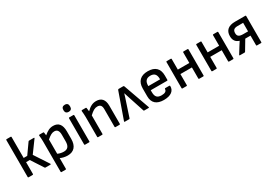

<svg xmlns="http://www.w3.org/2000/svg" viewBox="43 -1743 4239 2978"><g transform="rotate(-30 2162.0 -254.5)"><path d="M478 -13 310 -269 462 -477C467 -483 464 -489 456 -489H372C367 -489 363 -488 359 -483L228 -298H164V-673C164 -679 160 -683 154 -683H80C74 -683 70 -679 70 -673V-10C70 -4 74 0 80 0H154C160 0 164 -4 164 -10V-223H230L371 -6C375 -1 379 0 384 0H471C479 0 482 -6 478 -13Z M563 185H637C643 185 647 181 647 175V-17C681 1 733 12 777 12C890 12 951 -58 951 -186V-320C951 -442 901 -501 806 -501C746 -501 700 -477 642 -427C641 -444 638 -468 635 -479C634 -486 631 -489 624 -489H557C550 -489 545 -485 546 -477C550 -447 553 -406 553 -374V175C553 181 557 185 563 185ZM780 -418C831 -418 857 -385 857 -311V-196C857 -111 825 -70 754 -70C721 -70 680 -78 647 -94V-349C706 -400 740 -418 780 -418Z M1128 -568C1170 -568 1187 -591 1187 -625V-637C1187 -671 1170 -694 1128 -694C1088 -694 1069 -671 1069 -637V-625C1069 -591 1088 -568 1128 -568ZM1091 0H1165C1171 0 1175 -4 1175 -10V-479C1175 -485 1171 -489 1165 -489H1091C1085 -489 1081 -485 1081 -479V-10C1081 -4 1085 0 1091 0Z M1325 0H1399C1405 0 1409 -4 1409 -10V-341C1468 -397 1506 -418 1550 -418C1602 -418 1626 -391 1626 -329V-10C1626 -4 1631 0 1637 0H1710C1716 0 1720 -4 1720 -10V-336C1720 -445 1670 -501 1577 -501C1513 -501 1463 -475 1405 -417C1403 -441 1400 -467 1397 -479C1395 -487 1393 -489 1386 -489H1319C1311 -489 1307 -484 1308 -476C1311 -451 1315 -401 1315 -366V-10C1315 -4 1319 0 1325 0Z M1803 0H1881C1886 0 1891 -2 1893 -8L1979 -268C1992 -308 2005 -345 2016 -385H2018C2029 -346 2043 -309 2055 -270L2141 -8C2143 -2 2147 0 2152 0H2231C2238 0 2241 -5 2238 -12L2073 -476C2070 -486 2065 -489 2057 -489H1977C1968 -489 1964 -486 1960 -476L1796 -12C1793 -5 1796 0 1803 0Z M2501 12C2624 12 2695 -41 2691 -129C2690 -134 2686 -138 2680 -138H2608C2602 -138 2597 -134 2597 -127C2597 -89 2564 -69 2506 -69C2428 -69 2396 -104 2396 -188V-222H2689C2696 -222 2700 -226 2700 -232V-311C2700 -435 2631 -501 2501 -501C2372 -501 2302 -433 2302 -307V-167C2302 -48 2372 12 2501 12ZM2396 -296V-305C2396 -382 2431 -421 2502 -421C2572 -421 2606 -384 2606 -306V-296Z M2836 0H2910C2916 0 2920 -4 2920 -10V-209H3126V-10C3126 -4 3130 0 3137 0H3210C3216 0 3220 -4 3220 -10V-479C3220 -485 3216 -489 3210 -489H3137C3130 -489 3126 -485 3126 -479V-289H2920V-479C2920 -485 2916 -489 2910 -489H2836C2830 -489 2826 -485 2826 -479V-10C2826 -4 2830 0 2836 0Z M3370 0H3444C3450 0 3454 -4 3454 -10V-209H3660V-10C3660 -4 3664 0 3671 0H3744C3750 0 3754 -4 3754 -10V-479C3754 -485 3750 -489 3744 -489H3671C3664 -489 3660 -485 3660 -479V-289H3454V-479C3454 -485 3450 -489 3444 -489H3370C3364 -489 3360 -485 3360 -479V-10C3360 -4 3364 0 3370 0Z M3866 0H3949C3955 0 3959 -2 3962 -8L4066 -182H4160V-10C4160 -4 4164 0 4170 0H4244C4250 0 4254 -4 4254 -10V-479C4254 -485 4250 -489 4244 -489H4059C3942 -489 3878 -437 3878 -333C3878 -258 3912 -216 3974 -197V-196C3957 -171 3941 -145 3926 -121L3859 -13C3855 -5 3858 0 3866 0ZM4073 -258C4003 -258 3972 -278 3972 -333C3972 -382 3992 -411 4060 -411H4160V-258Z"/></g></svg>

Font: Sofia Sans Cond SemiBold
Style: Regular
Weight: 600
Width: 3
Designer: Botio Nikoltchev, Ani Petrova
Foundry: lettersoup
Version: Version 4.100